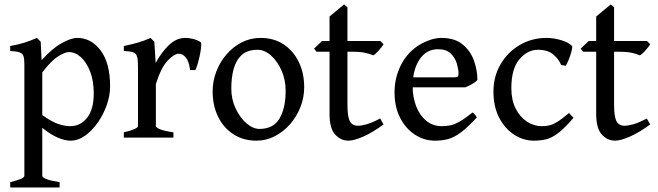

<svg xmlns="http://www.w3.org/2000/svg" viewBox="-20 -612 2925 854"><path d="M294.4 13.7Q267.6 13.7 235.1 -0.7Q202.6 -15.1 168 -43.5V169.4Q168 176.8 185.1 184.1Q202.1 191.4 245.1 198.2V221.7H25.4V198.2Q55.7 190.9 72 184.1Q88.4 177.2 88.4 169.4V-325.7Q88.4 -349.1 84.7 -361.3Q81.1 -373.5 67.9 -378.7Q54.7 -383.8 25.4 -385.3V-407.2Q62.5 -414.1 89.1 -422.4Q115.7 -430.7 144 -443.4L161.1 -426.3L165 -344.2Q212.4 -397 254.6 -420.2Q296.9 -443.4 323.2 -443.4Q385.7 -443.4 427.7 -387.5Q469.7 -331.5 469.7 -228Q469.7 -186.5 454.6 -144Q439.5 -101.6 414.1 -65.7Q388.7 -29.8 357.7 -8.1Q326.7 13.7 294.4 13.7ZM286.1 -380.4Q269.5 -380.4 239 -361.6Q208.5 -342.8 168 -290V-100.1Q210.9 -69.8 239.7 -60.3Q268.6 -50.8 292.5 -50.8Q337.9 -50.8 367.4 -88.1Q397 -125.5 397 -196.8Q397 -252 381.1 -293.2Q365.2 -334.5 340.1 -357.4Q314.9 -380.4 286.1 -380.4Z M871.6 -425.3Q876 -422.9 875 -408Q874 -393.1 870.1 -372.8Q866.2 -352.5 860.6 -332.8Q855 -313 849.1 -300.3H825.7Q820.8 -337.9 807.1 -355.5Q793.5 -373 774.9 -373Q755.4 -373 726.1 -342.8Q696.8 -312.5 673.3 -238.3V-51.8Q673.3 -44.9 690.9 -37.4Q708.5 -29.8 751.5 -23.4V0H530.8V-23.4Q593.8 -38.1 593.8 -51.8V-314Q593.8 -344.7 590.6 -356.7Q587.4 -368.7 583 -372.6Q577.1 -378.9 566.7 -381.3Q556.2 -383.8 530.8 -385.3V-407.2Q565.4 -414.6 594 -422.6Q622.6 -430.7 649.4 -443.4L666.5 -426.3L672.4 -331.5Q697.3 -378.9 731 -411.1Q764.6 -443.4 804.2 -443.4Q819.8 -443.4 837.4 -439.2Q855 -435.1 871.6 -425.3Z M1333 -224.1Q1333 -178.2 1316.2 -135.5Q1299.3 -92.8 1269.8 -59.1Q1240.2 -25.4 1201.9 -5.9Q1163.6 13.7 1120.6 13.7Q1062 13.7 1018.1 -14.9Q974.1 -43.5 950 -93Q925.8 -142.6 925.8 -205.1Q925.8 -251 942.1 -293.7Q958.5 -336.4 987.5 -370.1Q1016.6 -403.8 1055.4 -423.6Q1094.2 -443.4 1138.7 -443.4Q1197.8 -443.4 1241.2 -414.8Q1284.7 -386.2 1308.8 -336.7Q1333 -287.1 1333 -224.1ZM1250.5 -208.5Q1250.5 -257.3 1232.2 -298.6Q1213.9 -339.8 1185.3 -365.2Q1156.7 -390.6 1125.5 -390.6Q1081.5 -390.6 1055.9 -367.9Q1030.3 -345.2 1019.5 -306.2Q1008.8 -267.1 1008.8 -218.3Q1008.8 -169.9 1028.3 -128.9Q1047.9 -87.9 1076.7 -63.2Q1105.5 -38.6 1133.8 -38.6Q1195.8 -38.6 1223.1 -84.5Q1250.5 -130.4 1250.5 -208.5Z M1686 -58.6Q1637.2 -22.5 1595.7 -4.4Q1554.2 13.7 1529.8 13.7Q1496.1 13.7 1470.9 -13.4Q1445.8 -40.5 1445.8 -105V-381.8H1387.7L1377 -396L1412.6 -429.7H1445.8V-538.6L1510.3 -592.3L1525.4 -579.6V-429.7H1671.9L1686 -415Q1677.7 -401.9 1663.6 -386.2Q1649.4 -370.6 1640.1 -365.7Q1629.4 -371.1 1606.9 -376.5Q1584.5 -381.8 1550.8 -381.8H1525.4V-145.5Q1525.4 -92.3 1536.4 -72.5Q1547.4 -52.7 1571.8 -52.7Q1587.9 -52.7 1611.3 -59.3Q1634.8 -65.9 1670.9 -85Z M2103.5 -256.3Q2095.7 -247.1 2080.1 -238.3Q2064.5 -229.5 2049.8 -223.6H1783.7L1784.2 -268.1H2002Q2012.7 -268.1 2016.1 -271.5Q2019.5 -274.9 2019.5 -284.7Q2019.5 -301.8 2012.5 -327.4Q2005.4 -353 1985.8 -373Q1966.3 -393.1 1928.7 -393.1Q1875.5 -393.1 1845.5 -346.7Q1815.4 -300.3 1815.4 -228.5Q1815.4 -180.7 1830.8 -140.1Q1846.2 -99.6 1875.5 -75.2Q1904.8 -50.8 1945.3 -50.8Q1964.8 -50.8 1982.9 -54.4Q2001 -58.1 2024.4 -71.3Q2047.9 -84.5 2082 -111.8Q2087.9 -108.4 2093.5 -101.1Q2099.1 -93.8 2101.1 -89.8Q2060.1 -45.4 2030.3 -23.2Q2000.5 -1 1973.9 6.3Q1947.3 13.7 1914.6 13.7Q1866.7 13.7 1825.7 -12.9Q1784.7 -39.6 1759.8 -87.9Q1734.9 -136.2 1734.9 -201.2Q1734.9 -263.7 1761 -317.9Q1787.1 -372.1 1834.5 -405.3Q1856 -420.4 1886 -431.9Q1916 -443.4 1942.9 -443.4Q2002.9 -443.4 2038.1 -414.1Q2073.2 -384.8 2088.4 -341.6Q2103.5 -298.3 2103.5 -256.3Z M2530.8 -87.9Q2491.2 -41.5 2462.4 -19.8Q2433.6 2 2408.4 7.8Q2383.3 13.7 2354.5 13.7Q2308.6 13.7 2267.6 -12.5Q2226.6 -38.6 2200.7 -87.6Q2174.8 -136.7 2174.8 -205.1Q2174.8 -271.5 2206.1 -325.4Q2237.3 -379.4 2291 -411.4Q2344.7 -443.4 2412.1 -443.4Q2442.4 -443.4 2476.1 -433.3Q2509.8 -423.3 2524.9 -406.7Q2526.4 -399.4 2521.5 -381.6Q2516.6 -363.8 2509.3 -345.9Q2502 -328.1 2496.1 -319.3L2475.6 -323.7Q2466.3 -347.7 2441.7 -369.1Q2417 -390.6 2372.6 -390.6Q2326.7 -390.6 2290.5 -348.6Q2254.4 -306.6 2254.4 -219.2Q2254.4 -168 2273.2 -130.1Q2292 -92.3 2323 -71.5Q2354 -50.8 2389.6 -50.8Q2406.7 -50.8 2421.9 -54Q2437 -57.1 2457.5 -69.3Q2478 -81.5 2511.2 -109.4Z M2872.1 -58.6Q2823.2 -22.5 2781.7 -4.4Q2740.2 13.7 2715.8 13.7Q2682.1 13.7 2657 -13.4Q2631.8 -40.5 2631.8 -105V-381.8H2573.7L2563 -396L2598.6 -429.7H2631.8V-538.6L2696.3 -592.3L2711.4 -579.6V-429.7H2857.9L2872.1 -415Q2863.8 -401.9 2849.6 -386.2Q2835.4 -370.6 2826.2 -365.7Q2815.4 -371.1 2793 -376.5Q2770.5 -381.8 2736.8 -381.8H2711.4V-145.5Q2711.4 -92.3 2722.4 -72.5Q2733.4 -52.7 2757.8 -52.7Q2773.9 -52.7 2797.4 -59.3Q2820.8 -65.9 2856.9 -85Z"/></svg>

Font: Namdhinggo
Style: Regular
Weight: 400
Designer: Victor Gaultney
Foundry: SIL International
Version: Version 3.001